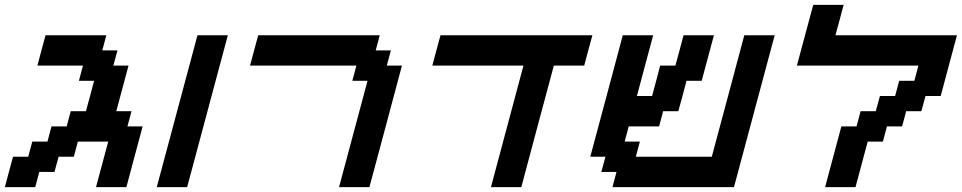

<svg xmlns="http://www.w3.org/2000/svg" viewBox="-20 -770 3957 790"><path d="M375 0H500Q511.2 -42 533.4 -125.2Q555.7 -208.5 566.9 -250H504.4L521 -312.5H458.5L508.8 -500H446.3L463.4 -562.5H400.9L417.5 -625H167.5Q161.6 -604 150.4 -562.3Q139.2 -520.5 133.8 -500H321.3L304.7 -437.5H367.2Q361.8 -417 350.6 -375Q339.4 -333 333.5 -312.5H271L254.4 -250H191.9L175.3 -187.5H112.8L96.2 -125H33.7Q27.8 -104 16.6 -62.5Q5.4 -21 0 0H125L141.6 -62.5H204.1L221.2 -125H283.7L300.3 -187.5H425.3Z M625 0H750Q777.8 -104 833.7 -312.3Q889.6 -520.5 917.5 -625H792.5Q764.6 -520.5 708.7 -312.3Q652.8 -104 625 0Z M1375 0H1500Q1522.5 -83 1567.1 -250Q1611.8 -417 1633.8 -500H1571.3L1588.4 -562.5H1525.9L1542.5 -625H1042.5Q1036.6 -604 1025.4 -562.3Q1014.2 -520.5 1008.8 -500H1446.3L1429.7 -437.5H1492.2Z M2000 0H2125Q2147 -83 2191.7 -250Q2236.3 -417 2258.8 -500H2383.8Q2389.2 -520.5 2400.4 -562.3Q2411.6 -604 2417.5 -625H1792.5Q1786.6 -604 1775.4 -562.3Q1764.2 -520.5 1758.8 -500H2133.8Q2111.8 -417 2066.9 -250Q2022 -83 2000 0Z M2500 0H3000Q3027.8 -104 3083.7 -312.3Q3139.6 -520.5 3167.5 -625H3042.5Q3020.5 -542 2975.8 -375.2Q2931.2 -208.5 2908.7 -125H2596.2L2612.8 -187.5H2550.3L2566.9 -250H2691.9L2708.5 -312.5H2771Q2776.9 -333 2788.1 -375Q2799.3 -417 2804.7 -437.5H2867.2L2917.5 -625H2792.5Q2787.1 -604 2775.9 -562.3Q2764.6 -520.5 2758.8 -500H2696.3Q2690.9 -479 2679.9 -437.5Q2668.9 -396 2663.1 -375H2600.6Q2611.8 -416.5 2634 -500Q2656.2 -583.5 2667.5 -625H2542.5Q2520.5 -542 2475.8 -375Q2431.2 -208 2408.7 -125H2471.2L2454.1 -62.5H2516.6Z M3375 0H3500L3550.3 -187.5H3612.8L3629.4 -250H3691.9L3708.5 -312.5H3771L3788.1 -375H3850.6Q3861.8 -416.5 3884 -500Q3906.2 -583.5 3917.5 -625H3417.5Q3423.3 -646 3434.6 -687.7Q3445.8 -729.5 3451.2 -750H3326.2Q3314.9 -708.5 3292.5 -625Q3270 -541.5 3258.8 -500H3758.8L3742.2 -437.5H3679.7L3663.1 -375H3600.6L3583.5 -312.5H3521L3504.4 -250H3441.9Q3430.7 -208 3408.4 -125Q3386.2 -42 3375 0Z"/></svg>

Font: Faithful 32x
Style: Oblique
Weight: 400
Foundry: Faithful Resource Pack
Version: Version 1.0; January 27, 2023